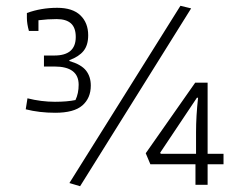

<svg xmlns="http://www.w3.org/2000/svg" viewBox="-20 -639 861 664"><path d="M220 -6 604 -619 641 -610 257 5ZM69 -261 75 -299Q123 -287 170 -287Q212 -287 241 -293Q252 -316 252 -346Q252 -409 168 -409H132V-447H168Q242 -447 242 -511Q242 -543 225.5 -558Q209 -573 176 -573Q145 -573 113 -569V-532H80Q73 -557 73 -577V-594Q122 -612 178 -612Q231 -612 258 -586Q285 -560 285 -517Q285 -483 269 -463Q253 -443 220 -431V-428Q261 -416 277.5 -395Q294 -374 294 -343Q294 -300 265 -274.5Q236 -249 171 -249Q116 -249 69 -261ZM656 -71H500L484 -109L655 -353H698V-107H753V-71H698V0H656ZM658 -107V-182Q658 -238 665 -301H661L534 -111L536 -107Z"/></svg>

Font: Athiti Light
Style: Regular
Weight: 300
Designer: CadsonDemak Team
Foundry: CadsonDemak
Version: Version 1.033